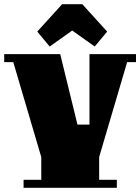

<svg xmlns="http://www.w3.org/2000/svg" viewBox="-20 -892 666 912"><path d="M626 -597H584L451 -146V-38H535V0H92V-38H176V-146L43 -597H0V-635H266L348 -300H405V-635H626ZM371 -872 489 -742 430 -671 323 -747 216 -671 157 -742 275 -872Z"/></svg>

Font: Unlock
Style: Regular
Weight: 400
Designer: Eduardo Rodriguez Tunni
Foundry: Eduardo Rodriguez Tunni
Version: Version 1.003; ttfautohint (v1.8.4.7-5d5b);gftools[0.9.23]